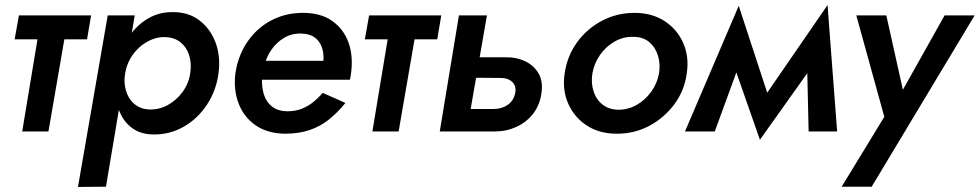

<svg xmlns="http://www.w3.org/2000/svg" viewBox="-20 -521 3883 761"><path d="M55 -460 38 -365H325L341 -460ZM141 -440 68 0H172L248 -440Z M400 219 514 -460H407L289 220ZM846 -230Q855 -297 834.5 -352Q814 -407 770 -440.5Q726 -474 662 -473Q616 -473 577.5 -453.5Q539 -434 510 -400.5Q481 -367 462.5 -323.5Q444 -280 438 -230Q432 -184 437.5 -140.5Q443 -97 461.5 -62.5Q480 -28 512 -8Q544 12 591 12Q655 12 709.5 -19.5Q764 -51 800.5 -106.5Q837 -162 846 -230ZM734 -231Q728 -190 704 -157Q680 -124 645.5 -105Q611 -86 572 -87Q546 -88 526 -99.5Q506 -111 493.5 -130.5Q481 -150 476 -176Q471 -202 476 -230Q481 -261 495.5 -287Q510 -313 531.5 -332.5Q553 -352 578.5 -363Q604 -374 630 -374Q669 -374 694 -354.5Q719 -335 729.5 -302.5Q740 -270 734 -231Z M973 -205H1367Q1369 -213 1370 -221Q1371 -229 1372 -235Q1380 -302 1360.5 -354.5Q1341 -407 1296 -438.5Q1251 -470 1181 -470Q1118 -470 1066 -445.5Q1014 -421 977.5 -377.5Q941 -334 924 -279Q920 -267 917.5 -255Q915 -243 913 -230Q905 -166 925.5 -111.5Q946 -57 993 -24.5Q1040 8 1109 9Q1165 9 1208.5 -6Q1252 -21 1286.5 -49.5Q1321 -78 1349 -113L1259 -153Q1242 -133 1221 -116Q1200 -99 1175 -89.5Q1150 -80 1120 -80Q1080 -80 1056 -100.5Q1032 -121 1023.5 -155.5Q1015 -190 1020 -230L1027 -258Q1035 -294 1055.5 -323.5Q1076 -353 1106 -371Q1136 -389 1174 -388Q1208 -387 1227.5 -372.5Q1247 -358 1255.5 -334Q1264 -310 1262 -280H984Z M1443 -460 1426 -365H1713L1729 -460ZM1529 -440 1456 0H1560L1636 -440Z M1799 -460 1723 0H1830L1910 -460ZM1833 -213 1964 -212Q1985 -212 1999 -204.5Q2013 -197 2019.5 -183.5Q2026 -170 2022 -152Q2016 -122 1992.5 -105.5Q1969 -89 1936 -89H1811L1796 0H1941Q1987 0 2026.5 -18Q2066 -36 2092.5 -69.5Q2119 -103 2126 -151Q2133 -198 2114.5 -230Q2096 -262 2061 -278.5Q2026 -295 1981 -294H1846Z M2218 -230Q2208 -164 2232.5 -109.5Q2257 -55 2306.5 -23Q2356 9 2425 9Q2495 9 2554 -22.5Q2613 -54 2653 -108Q2693 -162 2702 -230Q2712 -296 2688 -350.5Q2664 -405 2614 -437.5Q2564 -470 2495 -470Q2425 -470 2365.5 -438.5Q2306 -407 2267 -353Q2228 -299 2218 -230ZM2328 -230Q2335 -270 2358 -303Q2381 -336 2415.5 -356Q2450 -376 2490 -375Q2529 -375 2553.5 -354Q2578 -333 2588 -300Q2598 -267 2592 -230Q2585 -191 2561.5 -158Q2538 -125 2504 -105.5Q2470 -86 2430 -86Q2392 -87 2367 -107.5Q2342 -128 2332 -161Q2322 -194 2328 -230Z M3185 0H3298L3260 -501L3177 -351ZM2984 -100 2992 33 3238 -313 3260 -501ZM2992 33 3042 -89 2908 -498 2867 -324ZM2695 0H2813L2937 -339L2908 -498Z M3843 -460H3724L3522 -100L3574 -96L3493 -460H3374L3485 -58L3316 219H3435Z"/></svg>

Font: Jost Medium
Style: Italic
Weight: 500
Italic angle: -5°
Version: Version 3.710